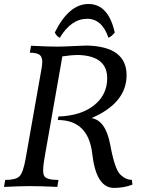

<svg xmlns="http://www.w3.org/2000/svg" viewBox="-46 -918 731 943"><path d="M513.7 4.9Q426.3 4.9 407.2 -161.9Q388.2 -328.6 237.8 -328.6L240.7 -345.7Q352.1 -349.6 416.3 -401.1Q480.5 -452.6 480.5 -533.7Q480.5 -642.6 340.8 -647.9Q304.2 -647.9 260.3 -641.1L172.9 -144Q166 -105.5 166 -82.5Q166 -61 171.9 -52.7Q183.6 -34.2 241.2 -34.2L235.4 0Q157.7 -3.9 99.1 -3.9Q58.1 -3.9 -26.4 0L-20.5 -34.2Q31.2 -34.2 49.6 -52Q67.9 -69.8 80.1 -140.1L158.7 -585Q161.6 -602.1 161.6 -614.7Q161.6 -639.6 147.5 -649.4Q133.3 -659.2 100.6 -659.2L106.4 -693.4Q188.5 -689 232.9 -689Q265.6 -689 314.7 -691.7Q363.8 -694.3 379.9 -694.3Q575.7 -689.9 575.7 -548.8Q575.7 -412.1 403.3 -337.9Q473.1 -327.1 495.4 -207Q517.6 -86.9 544.7 -60.8Q571.8 -34.7 601.6 -34.7L604.5 -11.2Q563 4.9 513.7 4.9ZM388.2 -898.4Q486.3 -898.4 517.6 -758.3Q504.4 -740.7 486.8 -732.4Q455.1 -825.7 382.3 -825.7Q303.7 -825.7 247.6 -732.4Q233.4 -738.3 223.1 -758.3Q292.5 -898.4 388.2 -898.4Z"/></svg>

Font: Kelvinch
Style: Italic
Weight: 400
Italic angle: -10°
Designer: Paul James Miller
Foundry: High-Logic / Made with FontCreator
Version: Version 3.40;July 22, 2017;FontCreator 11.0.0.2388 64-bit